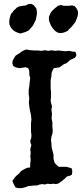

<svg xmlns="http://www.w3.org/2000/svg" viewBox="-20 -962 425 997"><path d="M116 -705 127 -703 141 -701 157 -700H175L195 -698L213 -701L231 -698L248 -701L267 -698L283 -700L300 -698L321 -696L338 -698L357 -694L371 -693L376 -682V-672L369 -662L359 -657L345 -651L335 -642L324 -633L312 -629L300 -620L288 -612L272 -610L260 -608L254 -599L248 -584L247 -567L243 -546V-502L245 -482V-461L243 -437L247 -421L250 -411L247 -392L250 -371L248 -347L252 -326V-303L254 -283L252 -267L247 -252L245 -234L247 -217L248 -198L252 -181L258 -159V-137L263 -118L274 -105L285 -96H326L338 -92L351 -89L355 -77V-66L353 -55L342 -49L328 -46L315 -33L300 -21L285 -10L271 -6L258 -8L241 -6L227 -8L213 -4L200 -6L186 -4L174 1H157L143 3L127 4L112 10L92 15H75L60 11L49 -11L44 -23L51 -32L58 -42L67 -51L78 -60L87 -71L96 -78L107 -84L122 -91L136 -92L137 -103V-116L139 -127V-139L137 -150L139 -161V-174L137 -184L139 -195L143 -208L139 -219L137 -231L141 -241L143 -252V-264L141 -278V-321L143 -342L141 -364L136 -387L132 -409L130 -430L132 -452L129 -473V-494L132 -513L134 -534L137 -556L132 -575V-594L127 -608L112 -613L96 -610L80 -608L62 -612L49 -619L44 -633L46 -648L60 -672L70 -679L82 -686L92 -694L103 -700ZM127 -941 141 -942 153 -937 161 -928 169 -917 171 -905 172 -891 166 -859 151 -829 139 -815 129 -804 115 -797 100 -792 86 -788 70 -793 57 -799 48 -806 40 -814 34 -823 29 -836 28 -851 29 -860 31 -870 34 -881 38 -891 45 -898 52 -908 59 -914 67 -922 75 -927 86 -930 100 -932 115 -934ZM281 -932 297 -936 311 -932H339L354 -934L368 -930L377 -919L382 -910L385 -900V-889L383 -879L380 -869L375 -857L371 -847L363 -837L356 -828L347 -818L339 -811L332 -802L322 -797L308 -792L292 -790L279 -793L265 -802L255 -814L245 -828L239 -843L234 -857V-874L242 -894L251 -906L265 -919Z"/></svg>

Font: Tagesschrift
Style: Regular
Weight: 400
Designer: Yanone
Version: Version 2.000; ttfautohint (v1.8.4.7-5d5b)